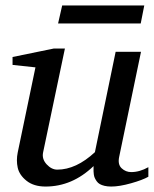

<svg xmlns="http://www.w3.org/2000/svg" viewBox="-20 -672 566 704"><path d="M524 -24Q503 -12 460.5 0Q418 12 388 12Q374 12 363.5 9.5Q353 7 346 3Q339 -1 334.5 -7.5Q330 -14 327.5 -19.5Q325 -25 324 -32.5Q323 -40 323 -44Q323 -48 323 -55Q323 -62 323 -63Q245 12 147 12Q104 12 77.5 -9Q51 -30 45 -57Q39 -84 45 -113L110 -425L26 -434V-463L177 -494H218L138 -113Q133 -89 151 -69.5Q169 -50 190 -50Q259 -50 328 -114L404 -482H497L417 -97Q411 -69 426 -55Q441 -41 461 -41Q492 -41 524 -59ZM509 -652 496 -586H193L208 -652Z"/></svg>

Font: Veleka
Style: Italic
Weight: 400
Italic angle: -12°
Designer: Stefan Peev, Context Ltd, 2016; SIL International, 1997-2014.
Foundry: Stefan Peev, Context Ltd, 2016
Version: Version 1.000